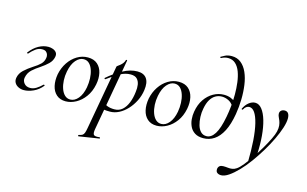

<svg xmlns="http://www.w3.org/2000/svg" viewBox="-114 -1047 2627 1645"><g transform="rotate(15 1199.0 -224.0)"><path d="M113 14Q88 14 66 3.5Q44 -7 32.5 -26Q21 -45 25 -71Q32 -112 65 -142.5Q98 -173 137 -198Q179 -224 201.5 -246.5Q224 -269 229 -301Q232 -315 228 -330Q224 -345 212 -355Q200 -365 177 -365Q146 -365 119 -345Q92 -325 69 -298Q67 -296 62 -299Q57 -302 59 -305Q95 -352 137.5 -375.5Q180 -399 224 -399Q244 -399 263.5 -392Q283 -385 294.5 -370Q306 -355 301 -330Q294 -294 266 -267Q238 -240 202 -216Q163 -191 132.5 -163Q102 -135 94 -91Q89 -64 107.5 -41Q126 -18 161 -18Q189 -18 215.5 -34.5Q242 -51 266 -75Q269 -77 273.5 -74.5Q278 -72 276 -68Q243 -27 198.5 -6.5Q154 14 113 14Z M484 14Q434 14 402.5 -14Q371 -42 360.5 -89Q350 -136 360 -193Q372 -252 403 -298.5Q434 -345 478.5 -372Q523 -399 574 -399Q627 -399 659 -371Q691 -343 701.5 -296Q712 -249 701 -193Q688 -128 654 -81.5Q620 -35 575 -10.5Q530 14 484 14ZM519 -11Q557 -11 588 -47.5Q619 -84 631 -149Q638 -189 636.5 -228.5Q635 -268 624 -301.5Q613 -335 593 -355Q573 -375 543 -375Q506 -375 474.5 -339Q443 -303 430 -236Q422 -195 424 -155.5Q426 -116 437.5 -83Q449 -50 469.5 -30.5Q490 -11 519 -11Z M670 275Q666 276 665 270Q664 264 668 263Q689 259 699.5 252.5Q710 246 716 230.5Q722 215 727 185L829 -386Q829 -389 837.5 -395Q846 -401 858 -410.5Q870 -420 879.5 -433Q889 -446 893 -461Q894 -465 899.5 -464Q905 -463 904 -459L791 178Q784 218 795 229.5Q806 241 845 236Q849 235 851 240.5Q853 246 848 247ZM875 1Q842 1 821.5 -2Q801 -5 787 -8L797 -63Q817 -49 842.5 -38.5Q868 -28 906 -28Q947 -28 975.5 -53Q1004 -78 1021.5 -121.5Q1039 -165 1045 -220Q1050 -254 1045.5 -284Q1041 -314 1022.5 -333.5Q1004 -353 965 -353Q919 -353 872.5 -328Q826 -303 765 -257Q762 -255 758 -259.5Q754 -264 758 -267Q819 -320 885.5 -356.5Q952 -393 1015 -393Q1072 -393 1097 -357Q1122 -321 1112 -253Q1105 -202 1082 -156Q1059 -110 1026 -74.5Q993 -39 954 -19Q915 1 875 1Z M1291 14Q1241 14 1209.5 -14Q1178 -42 1167.5 -89Q1157 -136 1167 -193Q1179 -252 1210 -298.5Q1241 -345 1285.5 -372Q1330 -399 1381 -399Q1434 -399 1466 -371Q1498 -343 1508.5 -296Q1519 -249 1508 -193Q1495 -128 1461 -81.5Q1427 -35 1382 -10.5Q1337 14 1291 14ZM1326 -11Q1364 -11 1395 -47.5Q1426 -84 1438 -149Q1445 -189 1443.5 -228.5Q1442 -268 1431 -301.5Q1420 -335 1400 -355Q1380 -375 1350 -375Q1313 -375 1281.5 -339Q1250 -303 1237 -236Q1229 -195 1231 -155.5Q1233 -116 1244.5 -83Q1256 -50 1276.5 -30.5Q1297 -11 1326 -11Z M1705 14Q1659 14 1630 -4.5Q1601 -23 1586.5 -53Q1572 -83 1569 -118Q1566 -153 1572 -186Q1583 -251 1614 -296.5Q1645 -342 1689.5 -367Q1734 -392 1783 -392Q1816 -392 1843 -381.5Q1870 -371 1892 -352L1875 -313Q1857 -344 1828 -358Q1799 -372 1770 -372Q1739 -372 1713 -357Q1687 -342 1668.5 -311Q1650 -280 1641 -230Q1634 -195 1635.5 -156.5Q1637 -118 1646.5 -84.5Q1656 -51 1676 -30.5Q1696 -10 1727 -10Q1769 -10 1800.5 -59.5Q1832 -109 1852 -217Q1860 -259 1865.5 -311Q1871 -363 1871 -418Q1871 -473 1864.5 -524Q1858 -575 1843 -615.5Q1828 -656 1801.5 -680.5Q1775 -705 1735 -705Q1705 -705 1676 -689Q1672 -687 1669 -691.5Q1666 -696 1668 -698Q1681 -706 1704.5 -717.5Q1728 -729 1762 -729Q1810 -729 1844 -701.5Q1878 -674 1899 -626.5Q1920 -579 1928.5 -518Q1937 -457 1935.5 -390.5Q1934 -324 1923 -258Q1907 -164 1876 -104Q1845 -44 1801.5 -15Q1758 14 1705 14Z M1935 281Q1914 281 1900 270.5Q1886 260 1889 234Q1896 201 1935 201Q1956 201 1975.5 203.5Q1995 206 2014 203Q2033 200 2052 187Q2074 172 2103.5 135.5Q2133 99 2165 52Q2197 5 2226 -44.5Q2255 -94 2275.5 -136.5Q2296 -179 2302 -205Q2309 -236 2306.5 -259Q2304 -282 2297 -299.5Q2290 -317 2283.5 -330.5Q2277 -344 2277 -358Q2277 -375 2289 -385.5Q2301 -396 2320 -396Q2342 -396 2352.5 -380Q2363 -364 2363 -336Q2363 -302 2347 -252Q2331 -202 2303 -143.5Q2275 -85 2239 -25.5Q2203 34 2163 89Q2123 144 2081.5 187Q2040 230 2002.5 255.5Q1965 281 1935 281ZM2129 120Q2134 -104 2104 -225.5Q2074 -347 2019 -347Q2006 -347 1993 -338.5Q1980 -330 1971 -312Q1969 -308 1963.5 -309.5Q1958 -311 1959 -315Q1977 -353 2004 -374Q2031 -395 2059 -395Q2093 -395 2119.5 -361.5Q2146 -328 2163 -269.5Q2180 -211 2186.5 -134.5Q2193 -58 2188 29Z"/></g></svg>

Font: Cormorant Medium
Style: Italic
Weight: 500
Italic angle: -10°
Designer: Christian Thalmann (Catharsis Fonts)
Foundry: Catharsis Fonts
Version: Version 4.000